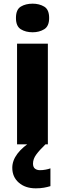

<svg xmlns="http://www.w3.org/2000/svg" viewBox="-20 -880 354 1047"><path d="M158 -860Q194 -860 221 -844Q248 -828 248 -782Q248 -737 221 -720.5Q194 -704 158 -704Q120 -704 93.5 -720.5Q67 -737 67 -782Q67 -828 93.5 -844Q120 -860 158 -860ZM241 -642V-93H73V-642ZM160 12Q160 31 170.5 39.5Q181 48 198 48Q213 48 229 45Q245 42 255 38V135Q239 140 219.5 143.5Q200 147 175 147Q118 147 82.5 116Q47 85 47 35Q47 -44 159 -114L228 -93Q195 -61 177.5 -37Q160 -13 160 12Z"/></svg>

Font: Noto Sans Kannada UI ExtraBold
Style: Regular
Weight: 800
Designer: Jelle Bosma - Monotype Design Team
Foundry: Monotype Imaging Inc.
Version: Version 2.005; ttfautohint (v1.8.4.7-5d5b)